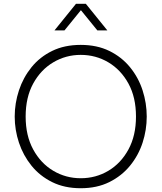

<svg xmlns="http://www.w3.org/2000/svg" viewBox="-20 -988 857 1018"><path d="M269 -827 383 -968H435L549 -827H496L409 -934L322 -827ZM408 10Q322 10 256.5 -22.5Q191 -55 147 -109.5Q103 -164 80.5 -231.5Q58 -299 58 -370Q58 -441 80.5 -509Q103 -577 147 -631.5Q191 -686 256.5 -718Q322 -750 408 -750Q494 -750 559.5 -718Q625 -686 669.5 -631.5Q714 -577 736 -509Q758 -441 758 -370Q758 -299 736 -231.5Q714 -164 669.5 -109.5Q625 -55 559.5 -22.5Q494 10 408 10ZM408 -43Q488 -43 554.5 -82.5Q621 -122 661 -195.5Q701 -269 701 -370Q701 -472 661 -545Q621 -618 554.5 -657.5Q488 -697 408 -697Q329 -697 262.5 -657.5Q196 -618 156 -545Q116 -472 116 -370Q116 -269 156 -195.5Q196 -122 262.5 -82.5Q329 -43 408 -43Z"/></svg>

Font: Be Vietnam Pro ExtraLight
Style: Regular
Weight: 200
Designer: Lam Bao, Tony Le, Vietanh Nguyen
Foundry: Yellow Type Foundry
Version: Version 1.002; ttfautohint (v1.8.3)